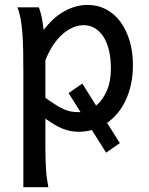

<svg xmlns="http://www.w3.org/2000/svg" viewBox="-20 -528 611 787"><path d="M166 -127Q190.9 -109.4 209.2 -97.9Q227.5 -86.4 242.7 -79.8Q257.8 -73.2 271.7 -70.8Q285.6 -68.4 302.7 -68.4H310.1L261.2 -146.5L317.4 -185.5L374 -95.2Q400.9 -117.2 417.7 -155.8Q434.6 -194.3 434.6 -246.6Q434.6 -287.1 427 -320.1Q419.4 -353 404.8 -376.2Q390.1 -399.4 369.4 -412.1Q348.6 -424.8 322.3 -424.8Q301.3 -424.8 279.3 -415.5Q257.3 -406.2 236.6 -388.2Q215.8 -370.1 197.8 -343Q179.7 -315.9 166 -280.8ZM356.4 4.9Q330.6 12.2 302.7 12.2Q283.2 12.2 265.9 8.3Q248.5 4.4 232.2 -2.4Q215.8 -9.3 199.7 -19.3Q183.6 -29.3 166 -41.5V73.2Q166 102.5 166.7 126.2Q167.5 149.9 168.9 169.9Q170.4 189.9 172.9 206.8Q175.3 223.6 178.2 239.3H75.7V-236.8Q75.7 -282.2 75 -321Q74.2 -359.9 71.8 -392.3Q69.3 -424.8 64.5 -451.2Q59.6 -477.5 51.3 -498H139.2Q144.5 -485.4 149.9 -462.2Q155.3 -439 158.7 -405.3Q175.8 -427.7 196 -446.8Q216.3 -465.8 239 -479.2Q261.7 -492.7 286.9 -500.2Q312 -507.8 339.4 -507.8Q380.9 -507.8 415.3 -489.5Q449.7 -471.2 473.9 -438.2Q498 -405.3 511.5 -360.1Q524.9 -314.9 524.9 -261.2Q524.9 -220.2 517.3 -184.3Q509.8 -148.4 495.8 -118.4Q481.9 -88.4 462.4 -64.7Q442.9 -41 418.9 -24.4L471.2 58.6L415 97.7Z"/></svg>

Font: Andika Compact
Style: Regular
Weight: 400
Designer: Victor Gaultney, Annie Olsen, Julie Remington, Don Collingsworth, Eric Hays, Becca Hirsbrunner
Foundry: SIL International
Version: Version 5.000 ; LnSpcTght